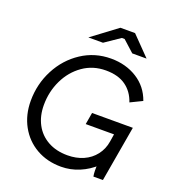

<svg xmlns="http://www.w3.org/2000/svg" viewBox="-159 -1024 1054 1159"><g transform="rotate(20 368.0 -444.5)"><path d="M57 -301Q57 -409 105.5 -502Q154 -595 238.5 -650.5Q323 -706 427 -706Q522 -706 594.5 -660.5Q667 -615 696 -532L620 -495Q599 -558 550 -593Q501 -628 422 -628Q339 -628 275 -583Q211 -538 175.5 -464Q140 -390 140 -304Q140 -234 168.5 -180.5Q197 -127 250.5 -97Q304 -67 377 -67Q433 -67 478.5 -87Q524 -107 553.5 -145Q583 -183 591 -233L604 -315L632 -282H417L430 -358H692L630 0H569Q563 -30 567 -85L584 -80Q537 -36 480.5 -12.5Q424 11 364 11Q274 11 204.5 -29Q135 -69 96 -140Q57 -211 57 -301ZM415 -900H509L627 -779H535L462 -845H444L347 -779H253Z"/></g></svg>

Font: Fixel Italic Variable Display Thin
Style: Italic
Weight: 100
Italic angle: -10°
Designer: AlfaBravo + MacPaw
Foundry: Kyrylo Tkachov, Marchela Mozhyna, Serhii Makarenko, Maria Weinstein, Zakhar Kryvoshyya
Version: Version 1.210;Glyphs 3.2 (3217)